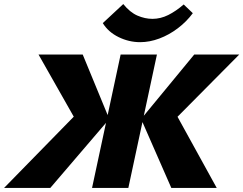

<svg xmlns="http://www.w3.org/2000/svg" viewBox="-78 -927 1200 947"><path d="M-58 0 345 -412 319 -293 112 -658H330L461 -340L170 0ZM376 0 517 -658H696L555 0ZM767 0 618 -340 880 -658H1102L740 -293L764 -412L991 0ZM613 -719Q558 -719 507 -744Q456 -769 429 -813L530 -907Q563 -866 600 -850Q637 -834 674 -834Q714 -834 752 -853Q790 -872 828 -905L873 -862Q842 -820 799 -787.5Q756 -755 708 -737Q660 -719 613 -719Z"/></svg>

Font: Ysabeau Infant Black
Style: Italic
Weight: 900
Italic angle: -12°
Designer: Christian Thalmann (Catharsis Fonts)
Version: Version 2.001;gftools[0.9.30]; featfreeze: ss01,ss02,lnum